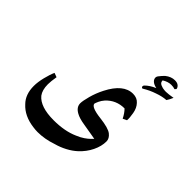

<svg xmlns="http://www.w3.org/2000/svg" viewBox="-204 -791 1158 1158"><g transform="rotate(45 375.0 -212.5)"><path d="M614 -63Q614 -22 593 21.5Q572 65 534 100Q509 123 475 141Q441 159 404 169Q340 191 280 191Q261 191 241 188Q156 177 109 125Q67 83 67 10Q67 -23 77.5 -65.5Q88 -108 100 -134L127 -124Q120 -82 120 -57Q120 -8 141 20Q184 72 298 72Q392 72 459 42Q486 31 505.5 17.5Q525 4 536 -7L551 -22Q547 -23 525.5 -26.5Q504 -30 446 -40Q401 -47 376 -61Q339 -81 339 -114Q339 -134 351 -178.5Q363 -223 385 -266Q443 -380 524 -380Q559 -380 579 -357Q600 -335 606.5 -298.5Q613 -262 611 -241L586 -229Q570 -261 550 -281Q479 -281 432 -230Q418 -214 410.5 -197.5Q403 -181 401 -173Q402 -146 489 -136Q565 -127 589.5 -107.5Q614 -88 614 -63ZM693 -495Q660 -493 621 -479Q581 -466 542 -442Q534 -442 532 -451Q532 -458 536 -462Q559 -486 599 -503Q575 -508 562.5 -519Q550 -530 550 -545Q550 -551 555 -559Q571 -580 585 -593Q614 -616 645 -616Q666 -616 677 -606.5Q688 -597 689 -585L681 -576Q668 -581 649 -581Q622 -581 593 -563Q593 -550 600.5 -543Q608 -536 627 -531Q642 -528 655 -528Q663 -528 681 -530L714 -535Q704 -511 693 -495Z"/></g></svg>

Font: Mirza Medium
Style: Regular
Weight: 500
Designer: Arabic design by Kourosh Beigpour, Latin design by Eduardo Tunni, engineering by Lasse Fister
Version: Version 1.0010g